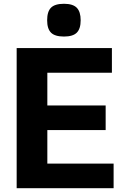

<svg xmlns="http://www.w3.org/2000/svg" viewBox="-20 -994 656 1014"><path d="M318 -801Q270 -801 249.5 -821.5Q229 -842 229 -887Q229 -933 249.5 -953.5Q270 -974 318 -974Q365 -974 385.5 -953Q406 -932 406 -887Q406 -842 385.5 -821.5Q365 -801 318 -801ZM68 -740H571V-610H230V-437H538V-307H230V-130H580V0H68Z"/></svg>

Font: Encode Sans Narrow
Style: Bold
Weight: 700
Designer: Pablo Impallari, Andres Torresi
Foundry: Pablo Impallari, Andres Torresi
Version: Version 1.000; ttfautohint (v1.00) -l 8 -r 50 -G 200 -x 14 -